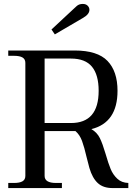

<svg xmlns="http://www.w3.org/2000/svg" viewBox="-20 -957 707 977"><path d="M259 -782 242 -807 357 -914Q358 -915 370 -926Q382 -937 401 -937Q417 -937 426 -928Q435 -919 435 -907Q435 -884 401 -865ZM633 -26V0H553Q505 0 477.5 -25.5Q450 -51 435 -102L421 -156Q409 -208 397.5 -239.5Q386 -271 364 -290H360H207V-62Q207 -26 265 -26H295V0H22V-26H51Q80 -26 94.5 -34.5Q109 -43 109 -62V-637Q109 -656 94.5 -664.5Q80 -673 51 -673H22V-700H360Q476 -700 527 -647Q578 -594 578 -495Q578 -333 445 -300Q474 -283 488 -254.5Q502 -226 517 -175Q531 -126 543 -97Q555 -68 577 -47.5Q599 -27 633 -26ZM341 -331Q482 -331 482 -495Q482 -576 448 -617.5Q414 -659 341 -659H207V-331Z"/></svg>

Font: TavirajRegular
Style: Regular
Weight: 400
Designer: Katatrad Team
Foundry: CadsonDemak
Version: Version 1.000